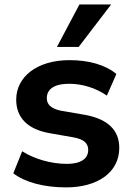

<svg xmlns="http://www.w3.org/2000/svg" viewBox="-20 -814 578 845"><path d="M271 10.7C409.7 10.7 504.9 -55.2 504.9 -163.1C504.9 -243.2 452.1 -290 356.4 -308.1L246.6 -327.1C204.1 -336.4 186 -354.5 186 -381.8C186 -420.4 216.8 -445.3 284.7 -445.3C341.8 -445.3 402.8 -426.8 450.2 -393.1L492.2 -488.3C444.3 -528.8 370.6 -549.3 286.1 -549.3C141.1 -549.3 51.3 -474.6 51.3 -375.5C51.3 -296.9 100.6 -246.1 194.8 -228.5L306.2 -209C349.6 -200.2 368.2 -183.6 368.2 -153.8C368.2 -115.2 335 -92.8 274.4 -92.8C205.1 -92.8 130.4 -114.3 77.6 -148.4L38.6 -51.3C89.8 -11.7 173.3 10.7 271 10.7ZM326.2 -607.4 469.2 -794.4H329.6L230.5 -607.4Z"/></svg>

Font: Winston
Style: Bold
Weight: 700
Designer: Vernon Adams, Kim Jin-seong, David Berlow, Cristiano Sobral
Foundry: The Winston Project Authors
Version: Version 3.004